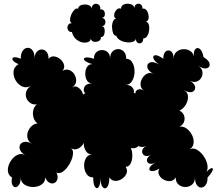

<svg xmlns="http://www.w3.org/2000/svg" viewBox="-20 -987 1176 1036"><path d="M45 -29Q27 -40 23.5 -58.5Q20 -77 27.5 -97Q35 -117 49 -132.5Q63 -148 81 -154Q99 -160 117 -149Q94 -163 88 -179Q82 -195 89 -207Q96 -219 113 -221.5Q130 -224 153 -211Q134 -222 129 -240Q124 -258 130.5 -276Q137 -294 151 -307Q165 -320 183 -321Q167 -332 161 -352Q155 -372 159.5 -392Q164 -412 179 -424Q159 -421 143.5 -431.5Q128 -442 122 -459Q116 -476 122 -494Q128 -512 149 -525Q124 -510 101 -520Q78 -530 64.5 -553Q51 -576 53 -601Q55 -626 80 -641Q54 -652 48.5 -663Q43 -674 54.5 -677.5Q66 -681 92 -670Q92 -700 103.5 -714.5Q115 -729 130 -729Q145 -729 156 -714.5Q167 -700 167 -670Q167 -695 178.5 -707.5Q190 -720 205 -720Q220 -720 231 -707.5Q242 -695 242 -670Q255 -685 273 -682.5Q291 -680 306 -667Q321 -654 325.5 -637Q330 -620 317 -605Q337 -616 355 -608.5Q373 -601 383 -583Q393 -565 390.5 -546Q388 -527 368 -515Q388 -527 406 -512Q424 -497 428 -477Q434 -482 440 -483Q426 -498 435.5 -517.5Q445 -537 478 -537Q459 -537 449.5 -552.5Q440 -568 440 -589Q440 -610 449.5 -625.5Q459 -641 478 -641Q445 -651 436 -661.5Q427 -672 440.5 -676Q454 -680 487 -670Q487 -694 500 -705.5Q513 -717 530.5 -717Q548 -717 561 -705.5Q574 -694 574 -670Q574 -696 587 -709Q600 -722 617.5 -722Q635 -722 648 -709Q661 -696 661 -670Q679 -670 690 -655.5Q701 -641 704.5 -619.5Q708 -598 703.5 -577.5Q699 -557 687.5 -543Q676 -529 658 -529Q683 -529 694.5 -515Q706 -501 702 -486Q706 -485 711 -483Q709 -496 723 -503Q737 -510 758 -498Q740 -509 738.5 -527.5Q737 -546 747 -563.5Q757 -581 774 -589.5Q791 -598 809 -587Q778 -605 775 -624Q772 -643 789.5 -650Q807 -657 838 -639Q811 -659 807.5 -673.5Q804 -688 818.5 -689Q833 -690 861 -670Q861 -700 875 -710Q889 -720 903 -710Q917 -700 917 -670Q917 -694 932 -707Q947 -720 967 -721.5Q987 -723 1004 -713.5Q1021 -704 1026 -683Q1024 -713 1035 -723Q1046 -733 1059 -722.5Q1072 -712 1078 -679Q1108 -661 1111 -643Q1114 -625 1097 -619Q1080 -613 1050 -631Q1069 -619 1072 -601Q1075 -583 1066 -567.5Q1057 -552 1040 -546.5Q1023 -541 1003 -552Q1031 -536 1033 -517.5Q1035 -499 1018 -491.5Q1001 -484 972 -501Q994 -489 994.5 -465.5Q995 -442 981.5 -420.5Q968 -399 948 -390Q966 -382 972.5 -365.5Q979 -349 973.5 -331Q968 -313 948 -303Q969 -307 987.5 -293Q1006 -279 1016.5 -257.5Q1027 -236 1024.5 -214Q1022 -192 1001 -180Q1020 -191 1040 -180.5Q1060 -170 1076 -148.5Q1092 -127 1098 -102.5Q1104 -78 1094 -60Q1123 -88 1128 -77Q1133 -66 1100 -29Q1100 -2 1089.5 11.5Q1079 25 1065.5 25Q1052 25 1042 11Q1032 -3 1032 -30Q1032 -4 1016.5 9Q1001 22 980 22Q959 22 943.5 9Q928 -4 928 -30Q918 -12 900 -10Q882 -8 864.5 -17Q847 -26 838.5 -42.5Q830 -59 840 -77Q811 -61 796.5 -64Q782 -67 787 -81Q792 -95 821 -111Q798 -99 784.5 -105Q771 -111 773 -125.5Q775 -140 797 -153Q775 -140 760.5 -147.5Q746 -155 747 -171.5Q748 -188 770 -201Q758 -194 747 -194Q736 -194 728 -199Q709 -182 686 -189Q694 -171 694 -147Q694 -123 685 -105Q676 -87 658 -87Q670 -68 662.5 -50.5Q655 -33 637.5 -21.5Q620 -10 601 -11Q582 -12 570 -30Q570 9 558 22.5Q546 36 534 22.5Q522 9 522 -30Q522 9 512.5 22Q503 35 493 22Q483 9 483 -30Q460 -29 447.5 -47.5Q435 -66 434 -90.5Q433 -115 444 -134Q455 -153 478 -154Q454 -153 442.5 -173.5Q431 -194 432 -216Q423 -196 402 -185.5Q381 -175 361 -189Q374 -181 374 -163Q374 -145 365.5 -123.5Q357 -102 343 -84Q329 -66 313.5 -57.5Q298 -49 285 -56Q294 -34 289.5 -19.5Q285 -5 273 0.5Q261 6 247 -1Q233 -8 224 -30Q224 -4 204 9Q184 22 158 22Q132 22 112 9Q92 -4 92 -30Q92 -4 83 9.5Q74 23 63.5 23Q53 23 46.5 10Q40 -3 45 -29ZM607 -794Q596 -794 590.5 -808Q585 -822 584.5 -840Q584 -858 590 -872Q596 -886 607 -886Q594 -892 596 -907.5Q598 -923 609 -934.5Q620 -946 633 -940Q633 -954 644 -960.5Q655 -967 669 -967Q683 -967 694 -960.5Q705 -954 705 -940Q705 -958 716 -964Q727 -970 738 -964Q749 -958 749 -940Q760 -943 768.5 -934Q777 -925 780.5 -911Q784 -897 781 -885Q778 -873 767 -870Q779 -868 783 -853.5Q787 -839 784.5 -821.5Q782 -804 773.5 -791.5Q765 -779 753 -780Q753 -762 743 -756Q733 -750 723 -756Q713 -762 713 -780Q713 -768 699.5 -762.5Q686 -757 667 -758.5Q648 -760 631 -768.5Q614 -777 607 -794ZM368 -814Q352 -814 346.5 -826Q341 -838 346.5 -850Q352 -862 368 -862Q358 -866 358 -880Q358 -894 365 -909.5Q372 -925 382 -934.5Q392 -944 402 -940Q402 -951 413 -957Q424 -963 438 -963Q452 -963 463 -957Q474 -951 474 -940Q476 -959 488 -964.5Q500 -970 511.5 -962.5Q523 -955 521 -936Q536 -938 542 -927Q548 -916 545 -904Q542 -892 528 -890Q542 -890 546.5 -879Q551 -868 546.5 -857Q542 -846 528 -846Q541 -845 544 -830Q547 -815 542 -800.5Q537 -786 524 -787Q526 -772 513 -765.5Q500 -759 486 -762Q472 -765 470 -780Q470 -767 457 -761Q444 -755 426 -758Q408 -761 391.5 -774.5Q375 -788 368 -814Z"/></svg>

Font: Rubik Bubbles
Style: Regular
Weight: 400
Designer: Hubert and Fischer, NaN
Foundry: Hubert and Fischer, NaN
Version: Version 2.200